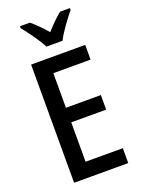

<svg xmlns="http://www.w3.org/2000/svg" viewBox="-173 -1015 799 1090"><g transform="rotate(-20 227.0 -470.0)"><path d="M195 -780H292C314 -825 363 -890 395 -929V-940H335C302 -912 277 -888 243 -850C213 -885 180 -918 153 -940H93V-929C127 -886 173 -824 195 -780ZM405 0V-90H180V-328H391V-416H180V-625H405V-714H78V0Z"/></g></svg>

Font: Noto Sans Armenian Condensed Medium
Style: Regular
Weight: 500
Width: 3
Designer: Monotype Design Team
Foundry: Monotype Imaging Inc.
Version: Version 2.008